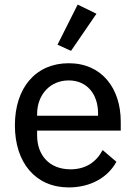

<svg xmlns="http://www.w3.org/2000/svg" viewBox="-20 -806 592 838"><path d="M401 -746 319 -786 231 -611 290 -584ZM280 12C377 12 452 -33 488 -100L428 -151C400 -98 353 -67 288 -67C195 -67 142 -129 142 -215V-236H507V-275C507 -420 425 -530 280 -530C136 -530 45 -423 45 -259C45 -95 136 12 280 12ZM280 -455C358 -455 408 -397 408 -311V-301H142V-308C142 -393 199 -455 280 -455Z"/></svg>

Font: IBM Plex Devanagari Text
Style: Regular
Weight: 450
Designer: Mike Abbink, Paul van der Laan, Pieter van Rosmalen, Erin McLaughlin
Foundry: Bold Monday
Version: Version 1.0